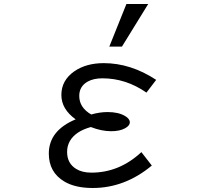

<svg xmlns="http://www.w3.org/2000/svg" viewBox="-20 -900 1040 964"><path d="M528.8 -666 614.7 -879.9H724.1L592.3 -666ZM689.9 -136.2 742.2 -68.8Q606.9 43.9 445.3 43.9Q357.4 43.9 302.7 11.2Q225.1 -35.2 225.1 -128.9Q225.1 -244.6 359.9 -300.8Q288.1 -352.1 288.1 -423.3Q288.1 -497.1 354 -542.5Q413.1 -583 501 -583Q636.2 -583 764.2 -499L715.3 -435.1Q612.3 -506.8 494.1 -506.8Q450.2 -506.8 420.9 -490.7Q377.9 -466.8 377.9 -418.5Q377.9 -359.9 438 -325.2Q481 -337.4 520 -337.4Q574.2 -337.4 607.4 -317.9Q631.8 -303.7 631.8 -286.1Q631.8 -269 607.9 -255.9Q581.1 -241.2 538.1 -241.2Q489.7 -241.2 436 -262.2Q396.5 -251 371.1 -233.9Q316.9 -196.8 316.9 -137.2Q316.9 -79.1 363.3 -51.3Q393.1 -33.2 439 -33.2Q579.1 -33.2 689.9 -136.2Z"/></svg>

Font: FORM UDPGothic
Style: Regular
Weight: 400
Foundry: Pronama LLC
Version: Version 1.05101